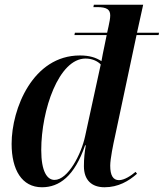

<svg xmlns="http://www.w3.org/2000/svg" viewBox="-20 -780 691 810"><path d="M157 10C230 10 294 -36 339 -167H342C337 -138 334 -112 334 -79C334 -20 367 10 421 10C479 10 523 -16 558 -47L552 -55C533 -39 505 -20 482 -20C457 -20 445 -40 445 -81C445 -110 458 -173 465 -204L556 -632H649L651 -642H558L584 -760H376L374 -750H390C430 -750 445 -740 445 -715C445 -703 442 -687 438 -669L432 -642H296L294 -632H430L420 -583C417 -568 411 -541 408 -522C385 -537 358 -546 317 -546C119 -546 29 -322 29 -173C29 -64 72 10 157 10ZM210 -21C179 -21 154 -56 154 -147C154 -316 228 -533 341 -533C367 -533 391 -523 405 -508L339 -205C323 -130 267 -21 210 -21Z"/></svg>

Font: Noto Serif Display SemiCondensed SemiBold
Style: Italic
Weight: 600
Width: 4
Italic angle: -12°
Designer: Monotype Design Team
Foundry: Monotype Imaging Inc.
Version: Version 2.009